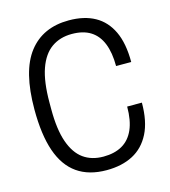

<svg xmlns="http://www.w3.org/2000/svg" viewBox="-107 -784 780 882"><g transform="rotate(-15 283.5 -343.0)"><path d="M292 12Q208 12 152.5 -27Q97 -66 70 -144.5Q43 -223 43 -343Q43 -525 110 -611.5Q177 -698 301 -698Q374 -698 424.5 -670Q475 -642 502 -585Q529 -528 529 -439H457Q457 -503 439.5 -546.5Q422 -590 387 -612Q352 -634 298 -634Q242 -634 201.5 -605.5Q161 -577 139.5 -516Q118 -455 118 -356V-324Q118 -228 139 -168Q160 -108 199 -80Q238 -52 294 -52Q347 -52 383.5 -73Q420 -94 439 -137Q458 -180 458 -246H528Q528 -157 499 -100Q470 -43 417.5 -15.5Q365 12 292 12Z"/></g></svg>

Font: Archivo Condensed Light
Style: Regular
Weight: 300
Width: 3
Designer: Hector Gatti
Foundry: Omnibus-Type
Version: Version 2.001